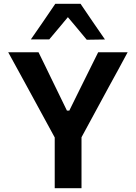

<svg xmlns="http://www.w3.org/2000/svg" viewBox="-20 -987 712 1007"><path d="M267 0V-266L120.5 -535Q96.5 -579 74 -620Q51.5 -660.5 23 -713H182Q203.5 -669 218.8 -637.8Q234 -606.5 247.5 -578.5Q261 -550.5 277.5 -517L331 -407H343.5L396 -513.5Q413.5 -549 428 -578Q442.5 -607 458 -638.5Q473.5 -670 495 -713H649.5Q625 -668 601 -623Q576.5 -578 553 -535.5L407.5 -267V0ZM435 -778.5Q410.5 -808 386 -837.5Q361 -867 336 -897Q311.5 -867.5 287.2 -838.5Q263 -809.5 238.5 -780.5H142Q174 -826.5 206 -873Q237.5 -919.5 270 -967H402.5Q434.5 -919.5 466.5 -872.8Q498.5 -826 530.5 -780Z"/></svg>

Font: Heraclito SemiBold
Style: Regular
Weight: 600
Designer: Kostas Bartsokas (font) & Cristiano Sobral (main changes)
Foundry: Kostas Bartsokas (font) & Cristiano Sobral (main changes)
Version: Version 1.00;July 8, 2020;FontCreator 13.0.0.2655 64-bit